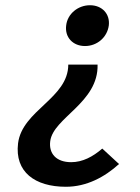

<svg xmlns="http://www.w3.org/2000/svg" viewBox="-20 -523 537 734"><path d="M353 -276H241C241 -147 65 -102 49 25C36 134 113 191 232 191C311 191 380 154 435 104L371 45C335 76 296 97 252 97C195 97 166 64 172 17C183 -73 357 -130 353 -276ZM396 -426C401 -470 370 -503 324 -503C278 -503 238 -470 233 -426C227 -380 259 -347 305 -347C351 -347 390 -380 396 -426Z"/></svg>

Font: Falling Sky
Style: ExtObl
Weight: 400
Designer: Paul D. Hunt
Foundry: Adobe Systems Incorporated
Version: Version 1.02